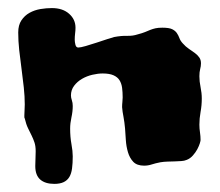

<svg xmlns="http://www.w3.org/2000/svg" viewBox="-20 -453 543 473"><path d="M477.1 -210Q477.1 -193.4 474.1 -177.2Q471.2 -161.1 471.2 -146Q471.2 -136.2 472.7 -126.7Q474.1 -117.2 474.1 -107.9Q474.1 -106 472.2 -99.6Q470.2 -93.3 466.1 -85.4Q461.9 -77.6 455.3 -70.1Q448.7 -62.5 439.9 -59.1Q434.1 -56.6 426.5 -56.2Q418.9 -55.7 410.4 -55.4Q401.9 -55.2 392.8 -54.9Q383.8 -54.7 375 -53.2Q362.8 -50.8 353.8 -47.9Q344.7 -44.9 335 -44.9Q317.4 -44.9 308.3 -54.4Q299.3 -64 295.2 -78.1Q291 -92.3 290 -107.9Q289.1 -123.5 288.1 -136.2Q286.6 -152.8 284.2 -165.3Q281.7 -177.7 280.8 -189Q280.8 -195.8 281.5 -201.7Q282.2 -207.5 282.2 -212.9Q282.2 -225.6 280.8 -236.6Q279.3 -247.6 274.4 -255.4Q269.5 -263.2 259.5 -267.6Q249.5 -272 232.9 -272Q221.2 -272 207.5 -268.8Q193.8 -265.6 182.1 -258.8Q170.4 -252 162.6 -241.7Q154.8 -231.4 154.8 -217.8Q154.8 -212.4 157 -206.1Q159.2 -199.7 159.2 -191.9Q159.2 -178.2 156 -163.8Q152.8 -149.4 152.8 -136.2Q152.8 -115.7 156 -98.1Q159.2 -80.6 159.2 -67.9Q159.2 -50.8 157.5 -38.1Q155.8 -25.4 150.9 -17.1Q146 -8.8 137 -4.4Q127.9 0 113.8 0Q91.3 0 79.1 -10.7Q66.9 -21.5 66.9 -43.9Q66.9 -52.2 67.4 -61.3Q67.9 -70.3 67.9 -80.1Q67.9 -93.3 64.9 -102.1Q62 -110.8 57.9 -119.1Q53.7 -127.4 49.1 -137Q44.4 -146.5 41 -161.1Q40 -162.6 40 -164.6Q40 -166.5 40 -168.9Q40 -174.3 40.5 -181.4Q41 -188.5 41 -195.8Q41 -215.3 38.6 -237.8Q36.1 -260.3 33 -283.7Q29.8 -307.1 27.3 -329.8Q24.9 -352.5 24.9 -373Q24.9 -391.1 32.7 -402.8Q40.5 -414.6 52.7 -421.4Q64.9 -428.2 79.6 -430.7Q94.2 -433.1 107.9 -433.1Q134.3 -433.1 150.1 -419.2Q166 -405.3 166 -384.8Q166 -377.9 165 -370.4Q164.1 -362.8 164.1 -355Q164.1 -349.6 165.8 -342.8Q167.5 -335.9 172.9 -335.9Q178.2 -335.9 191.2 -339.6Q204.1 -343.3 218.5 -348.1Q232.9 -353 245.1 -356.9Q257.3 -360.8 261.2 -361.8Q279.8 -365.2 293.5 -364.7Q307.1 -364.3 318.8 -368.2Q330.1 -371.1 337.2 -374Q344.2 -377 350.3 -379.4Q356.4 -381.8 363 -383.3Q369.6 -384.8 379.9 -384.8Q396.5 -384.8 404.1 -381.1Q411.6 -377.4 415.5 -371.8Q419.4 -366.2 421.9 -359.4Q424.3 -352.5 430.2 -346.2Q437.5 -337.9 445.6 -332.5Q453.6 -327.1 460.2 -322.3Q466.8 -317.4 470.9 -311.5Q475.1 -305.7 475.1 -296.9Q475.1 -290 473.1 -282.7Q471.2 -275.4 471.2 -265.1Q471.2 -252.4 474.1 -238.3Q477.1 -224.1 477.1 -210Z"/></svg>

Font: Freckle Face
Style: Regular
Weight: 400
Designer: Astigmatic (AOETI)
Foundry: Astigmatic (AOETI)
Version: Version 1.000